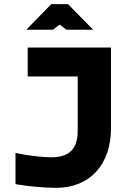

<svg xmlns="http://www.w3.org/2000/svg" viewBox="-20 -900 640 929"><path d="M227 -139C188 -139 119 -146 55 -160V-9C110 1 196 9 251 9C415 9 517 -104 517 -279V-670H114V-530H356V-268C356 -169 305 -139 227 -139ZM107 -756H236L269 -781L301 -756H431L309 -880H228Z"/></svg>

Font: LT Wave Mono Black
Style: Regular
Weight: 900
Designer: Daniel Lyons
Version: Version 2.5 (Glyphs App)